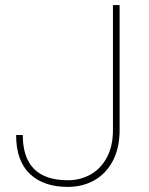

<svg xmlns="http://www.w3.org/2000/svg" viewBox="-20 -731 589 761"><path d="M427.7 -710.9H454.1V-215.8Q454.1 -145 427.5 -94Q400.9 -43 354.2 -16.6Q307.6 9.8 249 9.8Q152.3 9.8 98.1 -42Q43.9 -93.8 43.9 -195.8H70.3Q70.3 -16.6 249 -16.6Q298.8 -16.6 339.4 -39.6Q379.9 -62.5 403.8 -107.4Q427.7 -152.3 427.7 -215.8Z"/></svg>

Font: Mardoto Thin
Style: Regular
Weight: 250
Designer: Christian Robertson, Vahan Hovhannisyan
Foundry: Google
Version: Version 1.000